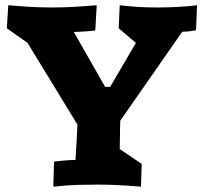

<svg xmlns="http://www.w3.org/2000/svg" viewBox="-20 -702 764 725"><path d="M377 -374H396L493.2 -540L428.2 -595.2L432.1 -682.1Q464.4 -678.2 498.5 -676Q532.7 -673.8 574.2 -673.8Q614.7 -673.8 653.6 -676Q692.4 -678.2 724.1 -682.1L720.2 -587.9Q712.4 -586.4 706.3 -585.4Q700.2 -584.5 694.3 -583.7Q688.5 -583 682.4 -582.8Q676.3 -582.5 668 -582L434.1 -246.1Q433.6 -231.4 433.3 -215.8Q433.1 -200.2 432.9 -185.8Q432.6 -171.4 432.4 -159.2Q432.1 -147 432.1 -139.2L515.1 -83L512.2 2.9Q488.8 1 461.9 -1Q439 -2.4 409.7 -3.7Q380.4 -4.9 349.1 -4.9Q314.5 -4.9 274.4 -3.9Q234.4 -2.9 181.2 2.9L184.1 -91.8Q196.8 -93.3 210.4 -94.7Q222.2 -95.7 236.6 -96.9Q251 -98.1 265.1 -98.1Q265.6 -108.4 266.6 -123.8Q267.6 -139.2 268.6 -156.7Q269.5 -174.3 270.5 -193.6Q271.5 -212.9 272.5 -231.4L84 -540L5.9 -595.2L11.2 -682.1Q43.5 -679.2 86.9 -676.5Q130.4 -673.8 175.8 -673.8Q225.1 -673.8 266.6 -676.5Q308.1 -679.2 345.2 -682.1L339.8 -586.9Q314.5 -584 295.9 -583Q277.3 -582 258.8 -581.1Z"/></svg>

Font: Simonetta
Style: Black Italic
Weight: 900
Italic angle: -2°
Designer: Gayaneh Bagdasaryan
Foundry: Brownfox
Version: Version 1.002